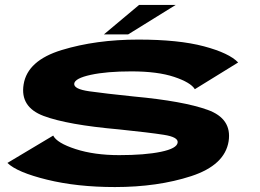

<svg xmlns="http://www.w3.org/2000/svg" viewBox="-20 -751 1050 776"><path d="M444.5 5Q291.5 5 170.2 -24.8Q49 -54.5 10 -92.5L195 -203Q210 -173 285.5 -148.5Q361 -124 461.5 -124Q565.5 -124 630.5 -137.5Q695.5 -151 698 -175Q701 -197 641.8 -206.2Q582.5 -215.5 461 -228Q251.5 -246.5 156 -282.5Q60.5 -318.5 75.5 -410Q91 -506.5 229.5 -548.8Q368 -591 539 -591Q702 -591 804.2 -563.8Q906.5 -536.5 942.5 -498.5L767.5 -390.5Q750.5 -418 683.8 -440.2Q617 -462.5 511 -462.5Q411 -462.5 346.8 -448.5Q282.5 -434.5 280 -413Q277.5 -391 341 -382Q404.5 -373 521 -361Q720.5 -342.5 819.2 -307Q918 -271.5 904 -180Q888.5 -83.5 753 -39.2Q617.5 5 444.5 5ZM400 -612 542 -731H690L498 -612Z"/></svg>

Font: Anybody UltraExpanded Regular
Style: Bold Italic
Weight: 700
Width: 9
Italic angle: -10°
Designer: Tyler Finck
Foundry: Etcetera Type Company
Version: Version 1.010; ttfautohint (v1.8.3) -l 8 -r 50 -G 200 -x 14 